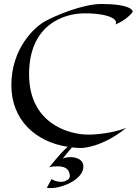

<svg xmlns="http://www.w3.org/2000/svg" viewBox="-20 -734 692 964"><path d="M644 -671C654 -683 628 -714 489 -714C396 -714 258 -656 206 -627C153 -598 37 -491 37 -306C37 -131 160 -21 320 3C303 17 278 43 227 106C240 102 254 101 267 101C295 101 326 107 330 143C334 163 320 170 302 177C294 180 261 181 239 165L215 209C277 220 408 168 398 95C394 64 356 51 318 56C311 57 298 59 294 63L341 6C356 8 372 9 389 9C389 9 489 9 614 -92C528 -58 425 -58 425 -58C322 -58 126 -116 126 -361C126 -606 295 -667 405 -667C530 -667 577 -635 559 -611C615 -633 644 -671 644 -671Z"/></svg>

Font: Quintessential
Style: Regular
Weight: 400
Designer: Astigmatic (AOETI)
Foundry: Astigmatic (AOETI)
Version: Version 1.000